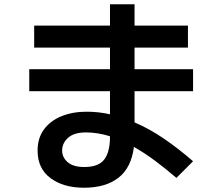

<svg xmlns="http://www.w3.org/2000/svg" viewBox="-20 -820 1040 899"><path d="M884 -65 806 13Q756 -30 706.5 -67Q657 -104 607 -132Q595 -35 535 12Q475 59 373 59Q277 59 216.5 14Q156 -31 156 -115Q156 -173 185.5 -213.5Q215 -254 267 -275.5Q319 -297 386 -297Q440 -297 495 -285V-393H117V-496H495V-597H140V-700H495V-800H610V-700H860V-597H610V-496H884V-393H610V-247Q680 -217 748 -170.5Q816 -124 884 -65ZM271 -115Q271 -83 297 -60.5Q323 -38 375 -38Q441 -38 468 -73Q495 -108 495 -180V-182Q437 -200 383 -200Q327 -200 299 -175Q271 -150 271 -115Z"/></svg>

Font: Murecho Medium
Style: Regular
Weight: 500
Designer: Neil Summerour
Foundry: Positype
Version: Version 1.010; ttfautohint (v1.8.3)